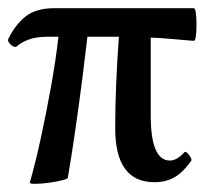

<svg xmlns="http://www.w3.org/2000/svg" viewBox="-24 -435 508 470"><path d="M49 12Q63 -37 76.5 -99.5Q90 -162 101.5 -226.5Q113 -291 119 -345H91Q65 -345 46 -338Q27 -331 18 -322Q12 -317 2.5 -325.5Q-7 -334 -3 -341Q13 -374 38.5 -394.5Q64 -415 110 -415H450Q454 -415 455.5 -403Q457 -391 457 -375Q457 -359 455.5 -347Q454 -335 450 -335Q424 -337 397.5 -339.5Q371 -342 345 -343V-152Q345 -42 392 -42Q409 -42 427 -62Q430 -65 434.5 -60.5Q439 -56 442.5 -50Q446 -44 444 -41Q424 -13 403 -1Q382 11 354 11Q258 11 258 -121Q258 -176 260.5 -232.5Q263 -289 267 -345H265H190Q185 -301 177.5 -242.5Q170 -184 161 -121Q152 -58 142 0Q142 3 127.5 6.5Q113 10 94.5 12.5Q76 15 62 15Q48 15 49 12Z"/></svg>

Font: Junicode Two Beta Condensed Medium
Style: Regular
Weight: 500
Width: 3
Designer: Peter S. Baker
Foundry: Briery Creek Software
Version: Version 1.053; ttfautohint (v1.8.4)